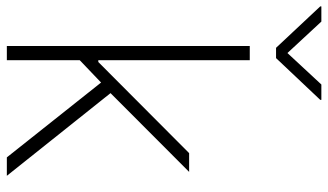

<svg xmlns="http://www.w3.org/2000/svg" viewBox="-252 -758 982 575"><g transform="rotate(90 239.5 -471.0)"><path d="M90.3 0V-727.5H132.8V-273.9H138.2L411.1 -545.9H467.3L231.4 -310.5L479 0H423.8L199.7 -282.2L132.8 -218.3V0ZM17.1 -941.9 111.3 -840.3 205.6 -941.9H251.5V-938.5L126.5 -806.2H95.7L-28.3 -938.5V-941.9Z"/></g></svg>

Font: Inter Extra Light
Style: Regular
Weight: 200
Designer: Rasmus Andersson
Foundry: rsms
Version: Version 4.000;git-3c8e0fc